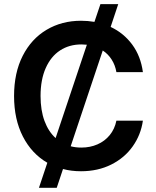

<svg xmlns="http://www.w3.org/2000/svg" viewBox="-20 -817 754 927"><path d="M208.5 -31.2Q133.3 -74.7 90.6 -157.7Q47.9 -240.7 47.9 -353.5Q47.9 -465.3 89.6 -547.4Q131.3 -629.4 204.8 -673.1Q278.3 -716.8 371.1 -716.8Q403.8 -716.8 436 -711.4L464.8 -796.9H550.8L514.2 -687Q577.6 -657.2 618.7 -601.3Q659.7 -545.4 669.9 -468.8H542Q536.1 -502.9 519 -529.5Q502 -556.2 476.1 -573.2L321.3 -110.8Q344.7 -104.5 373 -104.5Q415 -104.5 450.4 -119.9Q485.8 -135.3 509.8 -164.6Q533.7 -193.8 542 -234.4H669.9Q660.2 -166 620.8 -110.4Q581.5 -54.7 517.1 -22.5Q452.6 9.8 371.1 9.8Q324.2 9.8 284.2 -1L253.9 89.8H168ZM248.5 -150.4 399.4 -601.1Q386.2 -602.5 373 -602.5Q314.5 -602.5 270 -573.5Q225.6 -544.4 200.7 -488.3Q175.8 -432.1 175.8 -353.5Q175.8 -284.7 194.8 -233.2Q213.9 -181.6 248.5 -150.4Z"/></svg>

Font: Pretendard JP SemiBold
Style: Regular
Weight: 600
Designer: Base glyphs from Inter by Rasmus Andersson; Hangeul glyphs from Noto Sans CJK(Source Han Sans) by Jang Soo-young and Kan
Foundry: Kil Hyung-jin
Version: Version 1.309